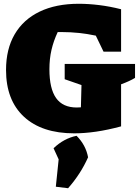

<svg xmlns="http://www.w3.org/2000/svg" viewBox="-20 -694 739 1018"><path d="M374 13Q202 13 107 -75Q12 -163 12 -323Q12 -434 58 -512.5Q104 -591 190.5 -632.5Q277 -674 398 -674Q449 -674 506 -667Q563 -660 622 -645V-420H529L488 -505Q399 -524 308 -524Q297 -524 286 -524Q264 -477 253 -429.5Q242 -382 242 -327Q242 -224 277.5 -174Q313 -124 387 -124Q398 -124 409 -125L412 -243L323 -274V-355H696V-281Q681 -272 662.5 -263.5Q644 -255 622 -247V-24Q552 -5 490 4Q428 13 374 13ZM276 296 291 151 264 92Q318 40 386 26Q435 75 447 140Q408 228 341 304Z"/></svg>

Font: Piazzolla Black
Style: Regular
Weight: 900
Designer: Juan Pablo del Peral
Foundry: Huerta Tipografica
Version: Version 1.330